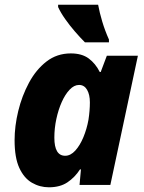

<svg xmlns="http://www.w3.org/2000/svg" viewBox="-20 -786 612 816"><path d="M188 10Q149 10 115.5 -9.5Q82 -29 62 -72.5Q42 -116 42 -190Q42 -250 57.5 -314Q73 -378 103 -434Q133 -490 177.5 -524.5Q222 -559 281 -559Q328 -559 357 -537.5Q386 -516 404 -480H408L434 -549H566L449 0H318L324 -66H320Q298 -32 266.5 -11Q235 10 188 10ZM257 -124Q280 -124 300 -146Q320 -168 334.5 -203Q349 -238 356 -277Q362 -316 362 -351Q362 -384 350 -404.5Q338 -425 316 -425Q295 -425 276 -405Q257 -385 242.5 -352.5Q228 -320 219.5 -280.5Q211 -241 211 -201Q211 -124 257 -124ZM341 -606Q321 -626 298.5 -652Q276 -678 257 -705Q238 -732 227 -756V-766H397Q403 -733 414.5 -694.5Q426 -656 443 -618V-606Z"/></svg>

Font: Noto Sans Disp ExtBd
Style: Italic
Weight: 800
Italic angle: -12°
Designer: Monotype Design Team
Foundry: Monotype Imaging Inc.
Version: Version 2.000;GOOG;noto-source:20170915:90ef993387c0